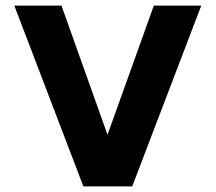

<svg xmlns="http://www.w3.org/2000/svg" viewBox="-20 -664 768 684"><path d="M31 -644H199L363 -184L528 -644H697L451 0H277Z"/></svg>

Font: Kanit SemiBold
Style: Regular
Weight: 600
Designer: Katatrad Team
Foundry: CadsonDemak
Version: Version 1.030